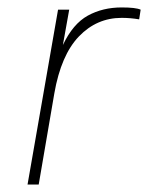

<svg xmlns="http://www.w3.org/2000/svg" viewBox="-20 -496 398 516"><path d="M54 0 136 -470H166L149 -375Q176 -432 216 -454Q256 -476 307 -476Q345 -476 358 -470L354 -444Q342 -446 330.5 -447Q319 -448 307 -448Q240 -448 192 -398Q144 -348 126 -245L84 0Z"/></svg>

Font: Gantari Thin
Style: Italic
Weight: 100
Italic angle: -10°
Designer: Anugrah Pasau
Foundry: Lafontype
Version: Version 1.000; ttfautohint (v1.8.4.7-5d5b)